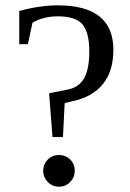

<svg xmlns="http://www.w3.org/2000/svg" viewBox="-20 -682 484 716"><path d="M214.8 -170.9H175.8L163.1 -334L232.9 -348.1Q274.9 -356.4 293.9 -390.6Q313 -424.8 313 -490.2Q313 -562 287.1 -591.6Q261.2 -621.1 195.8 -621.1Q141.1 -621.1 101.1 -597.2L84 -517.1H51.8V-641.1Q128.9 -662.1 195.8 -662.1Q402.8 -662.1 402.8 -496.1Q402.8 -416.5 363.5 -368.2Q324.2 -319.8 249 -304.2L221.2 -297.9ZM258.8 -44.9Q258.8 -21 241.9 -3.4Q225.1 14.2 200.2 14.2Q174.8 14.2 158 -3.4Q141.1 -21 141.1 -44.9Q141.1 -69.8 158.2 -86.9Q175.3 -104 200.2 -104Q224.6 -104 241.7 -87.2Q258.8 -70.3 258.8 -44.9Z"/></svg>

Font: Times New Roman
Style: Regular
Weight: 400
Designer: Steve Matteson
Foundry: Ascender Corporation
Version: Version 2.00.3